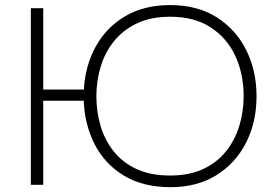

<svg xmlns="http://www.w3.org/2000/svg" viewBox="-20 -746 1112 775"><path d="M104.5 0V-713H154.5V-384.5H318.5Q324 -481.5 366.8 -558.8Q409.5 -636 485.8 -680.8Q562 -725.5 667 -725.5Q777 -725.5 855 -676Q933 -626.5 974.2 -543.2Q1015.5 -460 1015.5 -358Q1015.5 -252.5 973 -169.5Q930.5 -86.5 852.8 -38.5Q775 9.5 669 9.5Q556 9.5 479 -37.8Q402 -85 361.8 -164.2Q321.5 -243.5 318 -339.5H154.5V0ZM667 -37.5Q744 -37.5 800.2 -63.8Q856.5 -90 892.5 -135.5Q928.5 -181 946 -238.2Q963.5 -295.5 963.5 -358Q963.5 -447 930 -519.8Q896.5 -592.5 830.5 -635.5Q764.5 -678.5 667 -678.5Q590 -678.5 534 -652.2Q478 -626 441.2 -581Q404.5 -536 386.8 -478.2Q369 -420.5 369 -358Q369 -294.5 386.2 -236.8Q403.5 -179 439.8 -134Q476 -89 532.2 -63.2Q588.5 -37.5 667 -37.5Z"/></svg>

Font: Commissioner ExtraLight
Style: Regular
Weight: 200
Designer: Kostas Bartsokas
Foundry: Kostas Bartsokas
Version: Version 1.000; ttfautohint (v1.8.3)